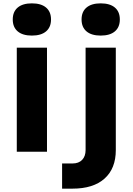

<svg xmlns="http://www.w3.org/2000/svg" viewBox="-20 -904 790 1144"><path d="M260 -620V0H80V-620ZM170 -692Q115 -692 85.5 -717Q56 -742 56 -788Q56 -834 85.5 -859Q115 -884 170 -884Q225 -884 254.5 -859Q284 -834 284 -788Q284 -742 254.5 -717Q225 -692 170 -692ZM670 -620V-10Q670 100 603 160Q536 220 412 220H350V70H412Q449 70 469.5 48.5Q490 27 490 -10V-620ZM580 -692Q525 -692 495.5 -717Q466 -742 466 -788Q466 -834 495.5 -859Q525 -884 580 -884Q635 -884 664.5 -859Q694 -834 694 -788Q694 -742 664.5 -717Q635 -692 580 -692Z"/></svg>

Font: Martian Mono SemiExpanded ExtraBold
Style: Regular
Weight: 800
Width: 6
Designer: Roman Shamin
Foundry: Evil Martians
Version: Version 1.000